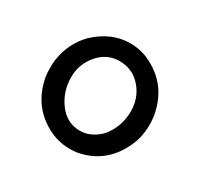

<svg xmlns="http://www.w3.org/2000/svg" viewBox="-104 -569 732 703"><g transform="rotate(30 262.5 -217.0)"><path d="M116 -377Q183 -440 261 -440Q310 -440 350 -419Q451 -368 470 -250Q472 -234 472 -216Q472 -158 447 -112Q398 -15 292 4Q276 6 262 6Q203 6 151 -28Q71 -80 54 -182Q52 -198 52 -216Q52 -234 54 -250Q66 -326 116 -377ZM388 -225Q388 -282 352 -323Q316 -364 261 -364Q208 -364 172 -322Q136 -280 136 -225Q136 -164 171 -117Q206 -70 262 -70Q291 -70 318 -86.5Q345 -103 359 -126Q388 -170 388 -225Z"/></g></svg>

Font: MathJax_Typewriter
Style: Regular
Weight: 400
Version: Version 1.1